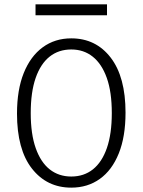

<svg xmlns="http://www.w3.org/2000/svg" viewBox="-20 -846 654 881"><path d="M556 -329Q556 -219 525 -142Q494 -65 438 -25Q382 15 307 15Q195 15 126.5 -72.5Q58 -160 58 -325Q58 -434 89 -511Q120 -588 176 -629Q232 -670 307 -670Q420 -670 488 -581.5Q556 -493 556 -329ZM121 -327Q121 -231 144 -166Q167 -101 208.5 -68.5Q250 -36 307 -36Q365 -36 406.5 -69Q448 -102 470.5 -167Q493 -232 493 -327Q493 -424 470 -488.5Q447 -553 405.5 -586Q364 -619 307 -619Q249 -619 207.5 -586Q166 -553 143.5 -488Q121 -423 121 -327ZM143 -776V-826H471V-776Z"/></svg>

Font: Intel One Mono Light
Style: Regular
Weight: 300
Monospace: yes
Designer: Fred Shallcrass
Foundry: Frere-Jones Type LLC
Version: Version 1.004